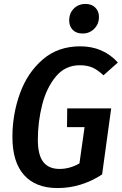

<svg xmlns="http://www.w3.org/2000/svg" viewBox="-20 -940 618 974"><path d="M578 -623 505 -558Q475 -586 448.5 -597.5Q422 -609 385 -609Q311 -609 263.5 -552Q216 -495 194 -408.5Q172 -322 172 -231Q172 -154 199.5 -118.5Q227 -83 282 -83Q334 -83 383 -111L409 -295H320L321 -390H544L498 -55Q392 14 272 14Q161 14 102 -52Q43 -118 43 -245Q43 -360 81 -465.5Q119 -571 196.5 -638Q274 -705 387 -705Q503 -705 578 -623ZM331 -836Q331 -873 354.5 -896.5Q378 -920 414 -920Q445 -920 463.5 -901.5Q482 -883 482 -854Q482 -818 458 -794Q434 -770 399 -770Q367 -770 349 -788.5Q331 -807 331 -836Z"/></svg>

Font: Fira Sans Condensed Medium
Style: Italic
Weight: 500
Width: 3
Italic angle: -8°
Designer: bBox Type GmbH & Carrois Corporate GbR & Edenspiekermann AG
Foundry: bBox Type GmbH & Carrois Corporate GbR & Edenspiekermann AG
Version: Version 4.301